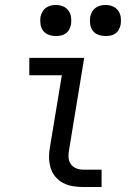

<svg xmlns="http://www.w3.org/2000/svg" viewBox="-20 -753 540 773"><path d="M315 0Q294 0 273 -3.5Q252 -7 234 -16.5Q216 -26 203 -41.5Q190 -57 184 -76.5Q178 -96 177.5 -117.5Q177 -139 181 -160L229 -450H98V-520H319L258 -149Q255 -134 256 -119Q257 -104 265 -92.5Q273 -81 286.5 -75.5Q300 -70 315 -70H389V0ZM405 -608Q390 -608 376 -613Q362 -618 353.5 -629.5Q345 -641 343 -655.5Q341 -670 343 -685Q345 -695 350.5 -705Q356 -715 365 -721.5Q374 -728 384 -730.5Q394 -733 405 -733Q420 -733 433.5 -727.5Q447 -722 455.5 -710.5Q464 -699 466 -684.5Q468 -670 466 -655Q464 -645 459 -635Q454 -625 445 -618.5Q436 -612 425.5 -610Q415 -608 405 -608ZM205 -608Q190 -608 176 -613Q162 -618 153.5 -629.5Q145 -641 143 -655.5Q141 -670 143 -685Q145 -695 150.5 -705Q156 -715 165 -721.5Q174 -728 184 -730.5Q194 -733 205 -733Q220 -733 233.5 -727.5Q247 -722 255.5 -710.5Q264 -699 266 -684.5Q268 -670 266 -655Q264 -645 259 -635Q254 -625 245 -618.5Q236 -612 225.5 -610Q215 -608 205 -608Z"/></svg>

Font: Iosevka Gothic
Style: Italic
Weight: 400
Italic angle: -9°
Monospace: yes
Designer: Belleve Invis
Foundry: Belleve Invis
Version: Version 15.5.1; ttfautohint (v1.8.4)